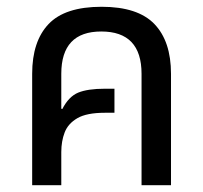

<svg xmlns="http://www.w3.org/2000/svg" viewBox="-20 -547 599 567"><path d="M75 0V-329Q75 -425 123.5 -476Q172 -527 280 -527Q387 -527 436 -476Q485 -425 485 -329V0H398V-329Q398 -454 279 -454Q161 -454 161 -329V-226L164 -225Q183 -262 211 -273.5Q239 -285 290 -285H318V-214H290Q236 -214 208.5 -198Q181 -182 171 -156Q161 -130 161 -98V0Z"/></svg>

Font: Noto Sans Thai UI SemCond
Style: Regular
Weight: 400
Width: 4
Designer: Monotype Design Team
Foundry: Monotype Imaging Inc.
Version: Version 2.000